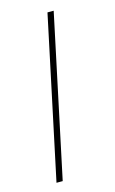

<svg xmlns="http://www.w3.org/2000/svg" viewBox="-89 -558 359 597"><g transform="rotate(-15 91.0 -259.5)"><path d="M127 -519H147L37 0H17Z"/></g></svg>

Font: Raleway Thin
Style: Italic
Weight: 100
Italic angle: -12°
Designer: Matt McInerney, Pablo Impallari, Rodrigo Fuenzalida
Foundry: Matt McInerney, Pablo Impallari, Rodrigo Fuenzalida
Version: Version 4.026